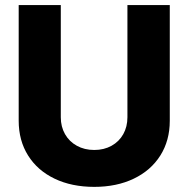

<svg xmlns="http://www.w3.org/2000/svg" viewBox="-20 -727 743 757"><path d="M649.4 -707V-251Q649.4 -172.9 612.1 -113.8Q574.7 -54.7 507.3 -22.5Q439.9 9.8 351.6 9.8Q262.7 9.8 195.3 -22.5Q127.9 -54.7 90.8 -113.8Q53.7 -172.9 53.7 -251V-707H219.7V-264.6Q219.7 -227.5 236.3 -198.2Q252.9 -168.9 283 -152.3Q313 -135.7 351.6 -135.7Q390.1 -135.7 419.9 -152.3Q449.7 -168.9 466.1 -198.2Q482.4 -227.5 482.4 -264.6V-707Z"/></svg>

Font: Pretendard JP ExtraBold
Style: Regular
Weight: 800
Designer: Base glyphs from Inter by Rasmus Andersson; Hangeul glyphs from Noto Sans CJK(Source Han Sans) by Jang Soo-young and Kan
Foundry: Kil Hyung-jin
Version: Version 1.309